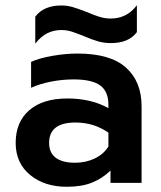

<svg xmlns="http://www.w3.org/2000/svg" viewBox="-20 -700 617 735"><path d="M115 -636Q147 -679 215 -679Q237 -679 258 -673Q279 -667 312 -654Q340 -642 361 -635.5Q382 -629 404 -629Q466 -629 504 -680V-577Q473 -535 404 -535Q379 -535 356 -541.5Q333 -548 303 -561Q273 -573 254.5 -579Q236 -585 215 -585Q186 -585 161.5 -573Q137 -561 115 -533ZM40 -153Q40 -233 92 -278Q144 -323 238 -323Q329 -323 395 -286V-299Q395 -350 363.5 -373Q332 -396 262 -396Q218 -396 175 -387.5Q132 -379 99 -364V-463Q129 -477 179.5 -486Q230 -495 277 -495Q402 -495 462 -441.5Q522 -388 522 -293V0H403V-47Q372 -17 332.5 -1Q293 15 236 15Q150 15 95 -30.5Q40 -76 40 -153ZM395 -139V-192Q340 -231 269 -231Q168 -231 168 -153Q168 -115 193.5 -96Q219 -77 267 -77Q309 -77 343 -93.5Q377 -110 395 -139Z"/></svg>

Font: Prompt Medium
Style: Regular
Weight: 500
Designer: Katatrad Team
Foundry: CadsonDemak
Version: Version 1.000